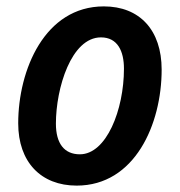

<svg xmlns="http://www.w3.org/2000/svg" viewBox="-20 -571 563 601"><path d="M220 10C402 10 486 -182 486 -353C486 -477 417 -551 305 -551C120 -551 37 -352 37 -185C37 -64 108 10 220 10ZM230 -88C181 -88 155 -122 155 -184C155 -295 203 -454 296 -454C348 -454 368 -411 368 -356C368 -227 313 -88 230 -88Z"/></svg>

Font: Noto Sans SemiCondensed SemiBold
Style: Italic
Weight: 600
Width: 4
Italic angle: -12°
Designer: Monotype Design Team
Foundry: Monotype Imaging Inc.
Version: Version 2.013